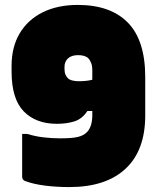

<svg xmlns="http://www.w3.org/2000/svg" viewBox="-20 -740 640 780"><path d="M296 -720Q429 -720 499.5 -648Q570 -576 570 -427V-271Q570 -129 490 -54.5Q410 20 262 20Q210 20 162.5 14Q115 8 81 -5Q70 -10 70 -22V-196H90Q123 -186 157 -182Q191 -178 225 -178Q272 -178 295.5 -183.5Q319 -189 332 -202Q355 -224 355 -273V-289H335Q314 -257 282.5 -247Q251 -237 211 -237Q126 -237 76.5 -287.5Q27 -338 27 -450V-472Q27 -549 60 -604.5Q93 -660 153.5 -690Q214 -720 296 -720ZM256 -422Q262 -416 274 -413Q286 -410 300 -410Q316 -410 329.5 -411.5Q343 -413 355 -416V-454Q355 -473 350 -485Q345 -497 339 -503Q326 -516 297 -516Q271 -516 256.5 -503Q242 -490 242 -468V-461Q242 -446 246 -437Q250 -428 256 -422Z"/></svg>

Font: Recursive Mn Lnr St XBk
Style: Regular
Weight: 1000
Monospace: yes
Version: Version 1.079;hotconv 1.0.112;makeotfexe 2.5.65598; ttfautoh